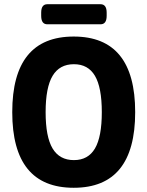

<svg xmlns="http://www.w3.org/2000/svg" viewBox="-20 -881 698 909"><path d="M329 8Q38 8 38 -350Q38 -708 329 -708Q620 -708 620 -350Q620 8 329 8ZM330 -123Q397 -123 429.5 -178Q462 -233 462 -350Q462 -467 429.5 -522Q397 -577 330 -577Q262 -577 229 -522Q196 -467 196 -350Q196 -233 229 -178Q262 -123 330 -123ZM204 -766Q175 -766 175 -806V-821Q175 -861 204 -861H456Q485 -861 485 -821V-806Q485 -766 456 -766Z"/></svg>

Font: Asap Semi Condensed
Style: Bold
Weight: 700
Width: 4
Designer: Pablo Cosgaya
Foundry: Omnibus-Type
Version: Version 3.001; ttfautohint (v1.8.4.7-5d5b)